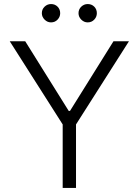

<svg xmlns="http://www.w3.org/2000/svg" viewBox="-20 -932 688 952"><path d="M28.4 -727.3H105.1L320.7 -382.1H327.1L542.6 -727.3H619.3L356.9 -315V0H290.8V-315ZM233 -821Q214.8 -821 201.2 -834.7Q187.5 -848.4 187.5 -866.5Q187.5 -886 201.2 -899Q214.8 -911.9 233 -911.9Q252.5 -911.9 265.4 -899Q278.4 -886 278.4 -866.5Q278.4 -848.4 265.4 -834.7Q252.5 -821 233 -821ZM414.8 -821Q396.7 -821 383 -834.7Q369.3 -848.4 369.3 -866.5Q369.3 -886 383 -899Q396.7 -911.9 414.8 -911.9Q434.3 -911.9 447.3 -899Q460.2 -886 460.2 -866.5Q460.2 -848.4 447.3 -834.7Q434.3 -821 414.8 -821Z"/></svg>

Font: Inter Zeller Light
Style: Regular
Weight: 300
Designer: Rasmus Andersson; Joe Bland
Foundry: zeller
Version: Version 3.015;git-dec3a8cb1